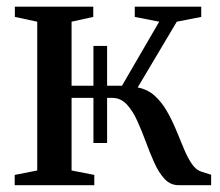

<svg xmlns="http://www.w3.org/2000/svg" viewBox="-20 -542 645 562"><path d="M23 0V-30L89 -43V-478.5L23.5 -492.5V-522.5H253V-492.5L189.5 -478.5V-291H337L446 -478.5L374.5 -492.5V-522.5H569V-492.5L497.5 -478.5L383 -286Q412 -280.5 432.5 -262Q453 -243.5 468 -217.5Q483 -191.5 495 -162.8Q507 -134 517.8 -107.8Q528.5 -81.5 541 -63Q553.5 -44.5 569.5 -39.5L598 -30.5V0H502.5Q478.5 0 461.5 -18.5Q444.5 -37 431.5 -66Q418.5 -95 406.5 -127.8Q394.5 -160.5 381.2 -189.5Q368 -218.5 350.5 -237Q333 -255.5 308 -255.5H189.5V-43L256 -30V0ZM253.5 -123.5V-407.5H293.5V-123.5Z"/></svg>

Font: Merriweather 96pt
Style: Regular
Weight: 400
Version: Version 2.100